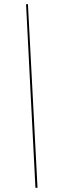

<svg xmlns="http://www.w3.org/2000/svg" viewBox="-20 -780 283 921"><path d="M150 121 105 -760H114L160 121Z"/></svg>

Font: Noto Serif Display Medium
Style: Italic
Weight: 500
Italic angle: -12°
Designer: Monotype Design Team
Foundry: Monotype Imaging Inc.
Version: Version 2.009